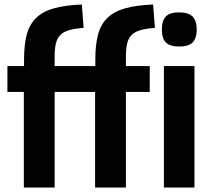

<svg xmlns="http://www.w3.org/2000/svg" viewBox="-20 -834 937 854"><path d="M86 -425H13V-540H87V-570Q87 -637 99.5 -682Q112 -727 142 -755.5Q172 -784 221.5 -797.5Q271 -811 344 -814L352 -710Q313 -707 288 -700Q263 -693 248.5 -678.5Q234 -664 228.5 -640.5Q223 -617 223 -581V-540H404V-570Q404 -637 416.5 -682Q429 -727 459 -755.5Q489 -784 538.5 -797.5Q588 -811 661 -814L669 -710Q630 -707 605 -700Q580 -693 565.5 -678.5Q551 -664 545.5 -640.5Q540 -617 540 -581V-540H646V-425H540V0H403V-425H223V0H86ZM709 -540H845V0H709ZM777 -627Q736 -627 718 -645Q700 -663 700 -703Q700 -743 718 -761Q736 -779 777 -779Q818 -779 836.5 -760.5Q855 -742 855 -703Q855 -664 837 -645.5Q819 -627 777 -627Z"/></svg>

Font: Encode Sans Compressed
Style: Bold
Weight: 700
Designer: Pablo Impallari, Andres Torresi
Foundry: Pablo Impallari, Andres Torresi
Version: Version 1.000; ttfautohint (v1.00) -l 8 -r 50 -G 200 -x 14 -